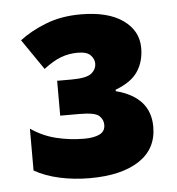

<svg xmlns="http://www.w3.org/2000/svg" viewBox="-40 -891 480 521"><g transform="rotate(-5 199.5 -630.5)"><path d="M198 -853Q272 -853 313 -824Q354 -795 354 -748Q354 -711 336 -684Q318 -657 275 -641V-637Q368 -613 368 -532Q368 -472 319.5 -440Q271 -408 185 -408Q142 -408 103 -416.5Q64 -425 34 -442V-556Q66 -534 103 -525Q140 -516 179 -516Q205 -516 220.5 -523.5Q236 -531 236 -549Q236 -563 225 -573.5Q214 -584 170 -584H119V-679H158Q199 -679 212.5 -690Q226 -701 226 -717Q226 -729 216 -739.5Q206 -750 181 -750Q157 -750 135.5 -742Q114 -734 88 -714L31 -797Q61 -820 103 -836.5Q145 -853 198 -853Z"/></g></svg>

Font: Noto Sans Black
Style: Regular
Weight: 900
Designer: Monotype Design Team
Foundry: Monotype Imaging Inc.
Version: Version 2.007